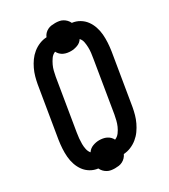

<svg xmlns="http://www.w3.org/2000/svg" viewBox="-202 -882 907 1029"><g transform="rotate(-30 251.0 -367.5)"><path d="M199 50Q187 50 175 48Q163 46 152.5 40Q142 34 134 25.5Q126 17 121 6Q96 3 75 -9.5Q54 -22 40 -41Q26 -60 18 -83.5Q10 -107 8 -132Q6 -157 7.5 -182.5Q9 -208 13 -234L65 -548Q69 -570 75 -591.5Q81 -613 91 -634Q101 -655 114.5 -674Q128 -693 146.5 -708Q165 -723 187 -732Q209 -741 232 -742Q236 -753 244.5 -762Q253 -771 264 -776.5Q275 -782 286.5 -783.5Q298 -785 310 -785Q322 -785 334 -783Q346 -781 356.5 -775Q367 -769 375 -760.5Q383 -752 388 -741Q413 -738 434 -725.5Q455 -713 469 -694Q483 -675 491 -651.5Q499 -628 501 -603Q503 -578 501.5 -552.5Q500 -527 496 -501L444 -187Q440 -165 434 -143.5Q428 -122 418 -101Q408 -80 394.5 -61Q381 -42 362.5 -27Q344 -12 322 -3Q300 6 278 7Q273 18 264.5 27Q256 36 245 41.5Q234 47 222.5 48.5Q211 50 199 50ZM276 -83Q293 -90 304 -105Q315 -120 322 -136Q329 -152 333 -168.5Q337 -185 340 -201L392 -516Q395 -533 397 -550Q399 -567 398.5 -583.5Q398 -600 395 -616.5Q392 -633 381 -645Q370 -627 349.5 -619.5Q329 -612 309 -612Q298 -612 286.5 -614Q275 -616 264.5 -621Q254 -626 246 -634Q238 -642 233 -652Q216 -645 205.5 -630Q195 -615 187.5 -599Q180 -583 176 -566.5Q172 -550 169 -534L117 -219Q114 -202 112.5 -185Q111 -168 111 -151.5Q111 -135 114.5 -118.5Q118 -102 128 -90Q140 -108 160 -115.5Q180 -123 200 -123Q211 -123 222.5 -121Q234 -119 244.5 -114Q255 -109 263 -101Q271 -93 276 -83Z"/></g></svg>

Font: Iosevka Term Curly Extrabold
Style: Italic
Weight: 800
Italic angle: -9°
Designer: Belleve Invis
Foundry: Belleve Invis
Version: Version 32.3.0